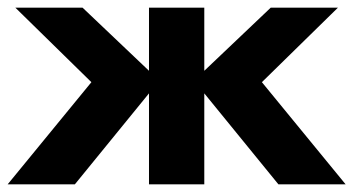

<svg xmlns="http://www.w3.org/2000/svg" viewBox="-20 -480 920 500"><path d="M685 -460 485 -270 705 0H880L662 -266L860 -460ZM512 -460H368V0H512ZM195 -460H20L218 -266L0 0H175L395 -270Z"/></svg>

Font: Jost
Style: Bold
Weight: 700
Version: Version 3.710